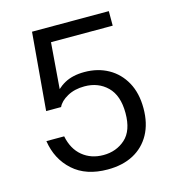

<svg xmlns="http://www.w3.org/2000/svg" viewBox="-102 -756 771 846"><g transform="rotate(-15 283.5 -333.5)"><path d="M406 -411.8C374.3 -429.6 337.9 -438.6 296.8 -438.6C261.1 -438.6 231 -431.8 206.4 -418.3C193.1 -410.9 182.2 -402.8 172.9 -394.1L189.4 -603.6H470.9V-669.9H120.6L90.2 -316H158.4C165.8 -332.5 180.5 -346.9 202.7 -359.2C224.8 -371.5 250.9 -377.6 281 -377.6C322.8 -377.6 357.4 -364.3 384.7 -337.6C412 -310.8 425.8 -270.8 425.8 -217.3C425.8 -163.8 412.1 -124.8 384.7 -100.2C357.4 -75.7 324 -63.4 284.7 -63.4C247.2 -63.4 215.4 -74.2 189.3 -95.7C163.2 -117.2 146.1 -147.9 138.1 -187.9H57C65.6 -131.3 89.6 -85.4 128.9 -50.1C168.2 -14.7 220.8 2.9 286.6 2.9C332 2.9 371.2 -5.8 404.1 -23.3C437 -40.9 462.5 -66.1 480.6 -98.9C498.7 -131.8 507.8 -171.3 507.8 -217.4C507.8 -263.5 498.7 -303 480.6 -335.8C462.5 -368.7 437.6 -394.1 405.9 -411.9Z"/></g></svg>

Font: Diatome Awesome Regular
Style: Regular
Weight: 400
Designer: 15.100.17
Foundry: 15.100.17
Version: Version 1.008;Fontself Maker 3.5.8